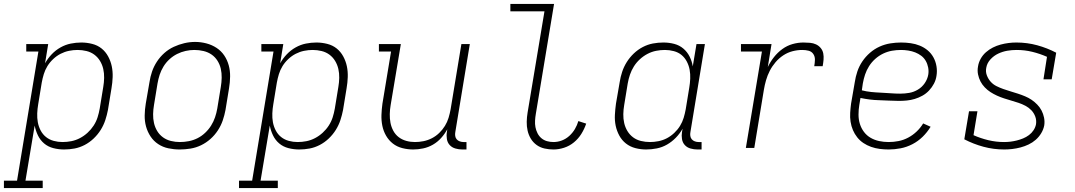

<svg xmlns="http://www.w3.org/2000/svg" viewBox="-69 -755 5489 980"><path d="M-49 205V167H18L127 -492H65V-530H177L161 -432Q175 -457 195 -478Q215 -499 240 -513Q265 -527 292 -532.5Q319 -538 346 -538Q346 -538 346 -538Q346 -538 346 -538Q374 -538 401.5 -531Q429 -524 449.5 -507.5Q470 -491 483 -467Q496 -443 501.5 -416.5Q507 -390 506 -361.5Q505 -333 500 -304L482 -194Q477 -168 468.5 -142Q460 -116 445 -92Q430 -68 409 -48Q388 -28 363 -15Q338 -2 311.5 3Q285 8 258 8Q230 8 203 1Q176 -6 156 -23Q136 -40 124.5 -64Q113 -88 108 -114L61 167H149V205ZM250 -30Q273 -30 295.5 -34.5Q318 -39 339 -50Q360 -61 378 -77.5Q396 -94 409 -114Q422 -134 429 -156Q436 -178 440 -201L458 -311Q462 -334 462.5 -357.5Q463 -381 458 -403Q453 -425 441.5 -444Q430 -463 412.5 -476Q395 -489 372.5 -494.5Q350 -500 327 -500Q305 -500 283 -495.5Q261 -491 240.5 -480.5Q220 -470 202.5 -453.5Q185 -437 173 -417.5Q161 -398 154.5 -376.5Q148 -355 144 -333L126 -223Q122 -200 121 -176.5Q120 -153 124 -131Q128 -109 138.5 -89Q149 -69 166 -55.5Q183 -42 205 -36Q227 -30 250 -30Z M848 8Q819 8 790.5 2Q762 -4 738.5 -19.5Q715 -35 699.5 -58.5Q684 -82 676.5 -109Q669 -136 669.5 -166Q670 -196 675 -226L694 -336Q698 -363 707 -389.5Q716 -416 732 -440.5Q748 -465 770 -484.5Q792 -504 818 -516Q844 -528 871.5 -534.5Q899 -541 927 -541Q956 -541 984.5 -533.5Q1013 -526 1036.5 -510.5Q1060 -495 1075.5 -472Q1091 -449 1098.5 -421.5Q1106 -394 1105.5 -364Q1105 -334 1100 -304L1082 -194Q1077 -167 1068 -140.5Q1059 -114 1043 -89.5Q1027 -65 1005 -45.5Q983 -26 957 -13.5Q931 -1 903 3.5Q875 8 848 8ZM849 -30Q872 -30 895 -34.5Q918 -39 939 -49.5Q960 -60 978 -77Q996 -94 1008.5 -114Q1021 -134 1028.5 -156Q1036 -178 1040 -201L1058 -311Q1062 -334 1062.5 -358Q1063 -382 1058 -404Q1053 -426 1041 -445Q1029 -464 1011 -476.5Q993 -489 970 -494.5Q947 -500 923 -500Q901 -500 878.5 -495Q856 -490 835 -479.5Q814 -469 796 -452.5Q778 -436 765.5 -415.5Q753 -395 746 -373.5Q739 -352 735 -329L717 -219Q713 -196 712.5 -172.5Q712 -149 717 -127Q722 -105 733.5 -86Q745 -67 763 -54Q781 -41 803.5 -35.5Q826 -30 849 -30Z M1151 205V167H1218L1327 -492H1265V-530H1377L1361 -432Q1375 -457 1395 -478Q1415 -499 1440 -513Q1465 -527 1492 -532.5Q1519 -538 1546 -538Q1546 -538 1546 -538Q1546 -538 1546 -538Q1574 -538 1601.5 -531Q1629 -524 1649.5 -507.5Q1670 -491 1683 -467Q1696 -443 1701.5 -416.5Q1707 -390 1706 -361.5Q1705 -333 1700 -304L1682 -194Q1677 -168 1668.5 -142Q1660 -116 1645 -92Q1630 -68 1609 -48Q1588 -28 1563 -15Q1538 -2 1511.5 3Q1485 8 1458 8Q1430 8 1403 1Q1376 -6 1356 -23Q1336 -40 1324.5 -64Q1313 -88 1308 -114L1261 167H1349V205ZM1450 -30Q1473 -30 1495.5 -34.5Q1518 -39 1539 -50Q1560 -61 1578 -77.5Q1596 -94 1609 -114Q1622 -134 1629 -156Q1636 -178 1640 -201L1658 -311Q1662 -334 1662.5 -357.5Q1663 -381 1658 -403Q1653 -425 1641.5 -444Q1630 -463 1612.5 -476Q1595 -489 1572.5 -494.5Q1550 -500 1527 -500Q1505 -500 1483 -495.5Q1461 -491 1440.5 -480.5Q1420 -470 1402.5 -453.5Q1385 -437 1373 -417.5Q1361 -398 1354.5 -376.5Q1348 -355 1344 -333L1326 -223Q1322 -200 1321 -176.5Q1320 -153 1324 -131Q1328 -109 1338.5 -89Q1349 -69 1366 -55.5Q1383 -42 1405 -36Q1427 -30 1450 -30Z M2040 8Q2012 8 1984.5 1Q1957 -6 1936 -22.5Q1915 -39 1901.5 -62.5Q1888 -86 1882.5 -113Q1877 -140 1878 -168.5Q1879 -197 1883 -226L1927 -492H1865V-530H1977L1925 -219Q1921 -196 1920.5 -173Q1920 -150 1924 -128.5Q1928 -107 1938.5 -87.5Q1949 -68 1966 -55Q1983 -42 2004.5 -36Q2026 -30 2049 -30Q2071 -30 2093 -34.5Q2115 -39 2135.5 -49.5Q2156 -60 2173 -76.5Q2190 -93 2202 -112.5Q2214 -132 2220.5 -153.5Q2227 -175 2231 -197L2286 -530H2329L2255 -81Q2253 -71 2254.5 -61Q2256 -51 2262 -44Q2268 -37 2277.5 -33.5Q2287 -30 2297 -30H2312V8H2291Q2273 8 2255.5 3Q2238 -2 2226.5 -14.5Q2215 -27 2212 -45Q2209 -63 2212 -81L2214 -95Q2201 -71 2182.5 -50.5Q2164 -30 2140.5 -16.5Q2117 -3 2091 2.5Q2065 8 2040 8Z M2756 8Q2733 8 2710.5 3Q2688 -2 2670 -15Q2652 -28 2640.5 -47Q2629 -66 2624 -88Q2619 -110 2619.5 -133.5Q2620 -157 2624 -181L2710 -697H2536V-735H2759L2666 -174Q2663 -157 2662 -139.5Q2661 -122 2664 -106Q2667 -90 2674.5 -75Q2682 -60 2694.5 -49.5Q2707 -39 2723 -34.5Q2739 -30 2756 -30Q2778 -30 2799 -38Q2820 -46 2837 -61.5Q2854 -77 2865.5 -96.5Q2877 -116 2883 -137L2923 -124Q2914 -97 2898.5 -72Q2883 -47 2860.5 -28.5Q2838 -10 2810.5 -1Q2783 8 2756 8Z M3229 8Q3201 8 3174 1Q3147 -6 3126 -22.5Q3105 -39 3092 -63Q3079 -87 3073.5 -113.5Q3068 -140 3069.5 -168.5Q3071 -197 3075 -226L3094 -336Q3098 -362 3106.5 -388Q3115 -414 3130 -438Q3145 -462 3166 -482Q3187 -502 3212 -515Q3237 -528 3263.5 -533Q3290 -538 3317 -538Q3346 -538 3372.5 -531Q3399 -524 3419 -507Q3439 -490 3451 -466Q3463 -442 3467 -416L3486 -530H3529L3455 -81Q3453 -71 3454.5 -61Q3456 -51 3462 -44Q3468 -37 3477.5 -33.5Q3487 -30 3497 -30H3512V8H3491Q3473 8 3455.5 3Q3438 -2 3426.5 -14.5Q3415 -27 3412 -45Q3409 -63 3412 -81L3415 -98Q3401 -73 3380.5 -52Q3360 -31 3335.5 -17Q3311 -3 3283.5 2.5Q3256 8 3229 8Q3229 8 3229 8Q3229 8 3229 8ZM3249 -30Q3270 -30 3292.5 -34.5Q3315 -39 3335 -49.5Q3355 -60 3372.5 -76.5Q3390 -93 3402 -112.5Q3414 -132 3420.5 -153.5Q3427 -175 3431 -197L3449 -307Q3453 -330 3454 -353.5Q3455 -377 3451 -399Q3447 -421 3436.5 -441Q3426 -461 3409.5 -474.5Q3393 -488 3370.5 -494Q3348 -500 3325 -500Q3302 -500 3279.5 -495.5Q3257 -491 3236 -480Q3215 -469 3197 -452.5Q3179 -436 3166.5 -416Q3154 -396 3146.5 -374Q3139 -352 3135 -329L3117 -219Q3113 -196 3112.5 -172.5Q3112 -149 3117 -127Q3122 -105 3133.5 -86Q3145 -67 3162.5 -54Q3180 -41 3202.5 -35.5Q3225 -30 3249 -30Z M3738 0 3820 -492H3713V-530H3869L3850 -413Q3863 -440 3881.5 -463.5Q3900 -487 3924 -504.5Q3948 -522 3976 -530Q4004 -538 4032 -538Q4049 -538 4065.5 -536.5Q4082 -535 4096 -528.5Q4110 -522 4120 -510Q4130 -498 4133 -482.5Q4136 -467 4134.5 -450Q4133 -433 4130 -417H4087Q4090 -433 4090.5 -449.5Q4091 -466 4082.5 -479Q4074 -492 4058.5 -496Q4043 -500 4026 -500Q4001 -500 3976 -493.5Q3951 -487 3929 -472.5Q3907 -458 3889.5 -437.5Q3872 -417 3860 -393.5Q3848 -370 3841 -345.5Q3834 -321 3830 -297L3781 0Z M4467 8Q4444 8 4421 5Q4398 2 4377 -5.5Q4356 -13 4338 -25Q4320 -37 4306.5 -54Q4293 -71 4284.5 -91Q4276 -111 4272.5 -133.5Q4269 -156 4270.5 -179.5Q4272 -203 4275 -226L4294 -336Q4298 -363 4307 -390Q4316 -417 4332.5 -441.5Q4349 -466 4371.5 -485.5Q4394 -505 4420.5 -517Q4447 -529 4475 -533.5Q4503 -538 4530 -538Q4555 -538 4579.5 -534.5Q4604 -531 4626 -522Q4648 -513 4666 -498Q4684 -483 4695.5 -462Q4707 -441 4711 -416.5Q4715 -392 4711 -368Q4708 -347 4698 -328Q4688 -309 4673 -293Q4658 -277 4639 -266.5Q4620 -256 4600 -250Q4580 -244 4559.5 -242Q4539 -240 4519 -240Q4494 -240 4469 -241.5Q4444 -243 4419.5 -243.5Q4395 -244 4371 -247Q4347 -250 4323 -255L4317 -219Q4313 -195 4313 -170Q4313 -145 4320 -122.5Q4327 -100 4341 -81.5Q4355 -63 4375 -51.5Q4395 -40 4418.5 -35Q4442 -30 4467 -30Q4492 -30 4517.5 -35Q4543 -40 4566.5 -52.5Q4590 -65 4609.5 -83.5Q4629 -102 4643 -125L4681 -108Q4664 -80 4640.5 -57Q4617 -34 4588 -19Q4559 -4 4528 2Q4497 8 4467 8ZM4526 -277Q4549 -277 4572 -281Q4595 -285 4616 -297.5Q4637 -310 4651 -330.5Q4665 -351 4669 -374Q4672 -392 4668.5 -410.5Q4665 -429 4656 -444.5Q4647 -460 4633 -470.5Q4619 -481 4602.5 -487.5Q4586 -494 4567 -497Q4548 -500 4530 -500Q4507 -500 4484 -496Q4461 -492 4439 -481.5Q4417 -471 4398.5 -454.5Q4380 -438 4367 -417.5Q4354 -397 4346.5 -374.5Q4339 -352 4335 -329L4330 -294Q4353 -288 4377.5 -285.5Q4402 -283 4427 -282Q4452 -281 4476.5 -279Q4501 -277 4526 -277Z M5057 8Q5002 8 4950.5 -6Q4899 -20 4853 -44L4877 -187H4920L4900 -65Q4936 -49 4975.5 -39.5Q5015 -30 5056 -30Q5073 -30 5089 -32Q5105 -34 5121 -38Q5137 -42 5153 -48.5Q5169 -55 5183 -65.5Q5197 -76 5206.5 -90.5Q5216 -105 5219 -121Q5222 -142 5215 -160.5Q5208 -179 5195 -192.5Q5182 -206 5165 -215Q5148 -224 5130 -230Q5112 -236 5093 -241.5Q5074 -247 5055.5 -253Q5037 -259 5019.5 -267Q5002 -275 4986.5 -285Q4971 -295 4957.5 -309Q4944 -323 4935.5 -339.5Q4927 -356 4923 -375.5Q4919 -395 4923 -416Q4926 -436 4936.5 -455Q4947 -474 4963.5 -488.5Q4980 -503 4999 -512.5Q5018 -522 5038.5 -527.5Q5059 -533 5079 -535.5Q5099 -538 5119 -538Q5174 -538 5225 -524Q5276 -510 5322 -486L5299 -350H5257L5275 -465Q5239 -481 5200 -490.5Q5161 -500 5120 -500Q5096 -500 5072.5 -496Q5049 -492 5026.5 -481.5Q5004 -471 4986.5 -452Q4969 -433 4965 -409Q4961 -389 4968 -370.5Q4975 -352 4987.5 -338Q5000 -324 5017 -315.5Q5034 -307 5052.5 -300.5Q5071 -294 5089.5 -288.5Q5108 -283 5126.5 -277Q5145 -271 5163 -263.5Q5181 -256 5196.5 -245.5Q5212 -235 5225.5 -221Q5239 -207 5247.5 -190.5Q5256 -174 5260 -154.5Q5264 -135 5261 -115Q5257 -94 5245.5 -75Q5234 -56 5217.5 -41.5Q5201 -27 5181 -17.5Q5161 -8 5140 -2.5Q5119 3 5098 5.5Q5077 8 5057 8Z"/></svg>

Font: Iosevka Slab XLtEx
Style: Italic
Weight: 200
Width: 7
Italic angle: -9°
Monospace: yes
Designer: Belleve Invis
Foundry: Belleve Invis
Version: Version 11.1.0; ttfautohint (v1.8.3)